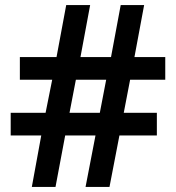

<svg xmlns="http://www.w3.org/2000/svg" viewBox="-20 -734 692 754"><path d="M491 -421 466 -291H596V-202H449L410 0H316L355 -202H236L198 0H105L142 -202H22V-291H159L185 -421H58V-510H202L240 -714H334L296 -510H416L454 -714H546L508 -510H629V-421ZM253 -291H372L397 -421H278Z"/></svg>

Font: Noto Sans Khmer SemiBold
Style: Regular
Weight: 600
Version: Version 2.003